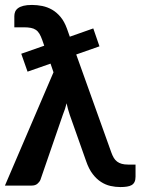

<svg xmlns="http://www.w3.org/2000/svg" viewBox="-22 -751 584 777"><path d="M526.5 -85V-36Q526.5 -23 522.5 -14.8Q518.5 -6.5 510.8 -2Q503 2.5 491.5 4.2Q480 6 465 6Q445 6 425 1.5Q405 -3 386.8 -14.8Q368.5 -26.5 353 -46.8Q337.5 -67 326.5 -99L260.5 -285.5Q256 -298.5 253 -310Q250 -321.5 247.5 -333Q242 -310 232.5 -287L141.5 -23Q137.5 -14 129 -7Q120.5 0 106 0H-2L194.5 -458.5L182.5 -493.5L89.5 -461L64 -533.5L157 -566L149 -589Q143.5 -604.5 137.5 -614.5Q131.5 -624.5 123 -630.2Q114.5 -636 102.8 -638.2Q91 -640.5 74.5 -640.5H36V-685.5Q36 -695 39.2 -703.2Q42.5 -711.5 50.8 -717.8Q59 -724 72.8 -727.5Q86.5 -731 107.5 -731Q128 -731 149 -726.8Q170 -722.5 188.8 -711.8Q207.5 -701 223 -682.5Q238.5 -664 249 -635L260.5 -602.5L355.5 -636L380.5 -563.5L286.5 -530.5L428.5 -134Q433 -121.5 438.5 -112.2Q444 -103 452 -97Q460 -91 470.8 -88Q481.5 -85 496 -85Z"/></svg>

Font: Lato 2
Style: Bold
Weight: 700
Designer: Lukasz Dziedzic with Adam Twardoch and Botio Nikoltchev
Foundry: tyPoland Lukasz Dziedzic
Version: Version 2.015; 2015-08-06; http://www.latofonts.com/